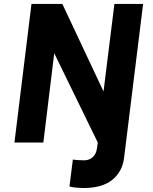

<svg xmlns="http://www.w3.org/2000/svg" viewBox="-20 -720 773 970"><path d="M401 230Q389 230 366 228Q343 226 331 222L348 86Q360 88 377.5 89Q395 90 405 90Q432 90 449.5 73Q467 56 470 28L474 0L254 -451L199 0H53L139 -700H295L503 -258L558 -700H703L607 76Q599 146 548 188Q497 230 401 230Z"/></svg>

Font: Inclusive Sans
Style: Italic
Weight: 400
Italic angle: -7°
Designer: Olivia King
Foundry: Olivia King
Version: Version 2.004